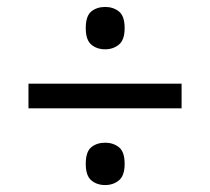

<svg xmlns="http://www.w3.org/2000/svg" viewBox="-20 -634 605 553"><path d="M62 -322V-393H503V-322ZM283 -101Q259 -101 243 -114.5Q227 -128 227 -162Q227 -197 243 -210Q259 -223 283 -223Q306 -223 322.5 -210Q339 -197 339 -162Q339 -128 322.5 -114.5Q306 -101 283 -101ZM283 -492Q259 -492 243 -505.5Q227 -519 227 -553Q227 -588 243 -601Q259 -614 283 -614Q306 -614 322.5 -601Q339 -588 339 -553Q339 -519 322.5 -505.5Q306 -492 283 -492Z"/></svg>

Font: Noto Serif Hebrew
Style: Bold
Weight: 700
Version: Version 2.003